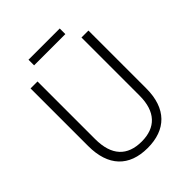

<svg xmlns="http://www.w3.org/2000/svg" viewBox="-235 -971 1112 1112"><g transform="rotate(-45 321.0 -415.0)"><path d="M449 -840H193V-794H449ZM558 -240V-714H501V-238C501 -107 436 -41 322 -41C205 -41 141 -107 141 -242V-714H84V-242C84 -78 168 10 320 10C469 10 558 -75 558 -240Z"/></g></svg>

Font: Noto Sans Gujarati UI SemiCondensed Light
Style: Regular
Weight: 300
Width: 4
Designer: Jelle Bosma - Monotype Design Team, Universal Thirst
Foundry: Monotype Imaging Inc.
Version: Version 2.106